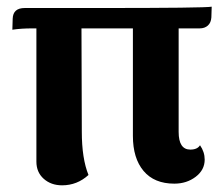

<svg xmlns="http://www.w3.org/2000/svg" viewBox="-20 -540 671 575"><path d="M279 -516Q594 -516 614 -520L613 -488Q612 -472 602.5 -463.5Q593 -455 578 -455H515V-145Q515 -92 550 -92Q571 -92 579 -105Q593 -85 593 -62Q593 -31 566 -10.5Q539 10 502 10Q442 10 410 -28Q378 -66 378 -133V-455H224L225 -146Q225 -65 245 -16Q211 15 166 15Q133 15 111 -4.5Q89 -24 89 -56V-455H77Q43 -455 17 -451L18 -484Q19 -516 54 -516Z"/></svg>

Font: Arima Koshi Bold
Style: Regular
Weight: 700
Designer: Joana Correia and Natanael Gama
Foundry: NDISCOVER
Version: Version 1.019;PS 001.019;hotconv 1.0.88;makeotf.lib2.5.64775